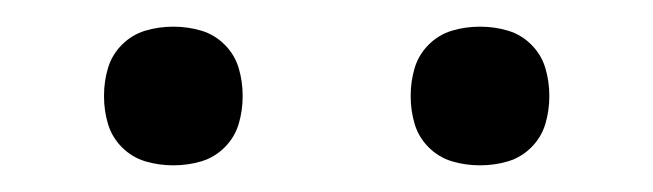

<svg xmlns="http://www.w3.org/2000/svg" viewBox="-20 -742 490 144"><path d="M340 -618Q329 -618 319 -621Q309 -624 301.5 -631.5Q294 -639 291 -649Q288 -659 288 -670Q288 -681 291 -691Q294 -701 301.5 -708.5Q309 -716 319 -719Q329 -722 340 -722Q351 -722 361 -719Q371 -716 378.5 -708.5Q386 -701 389 -691Q392 -681 392 -670Q392 -659 389 -649Q386 -639 378.5 -631.5Q371 -624 361 -621Q351 -618 340 -618ZM110 -618Q99 -618 89 -621Q79 -624 71.5 -631.5Q64 -639 61 -649Q58 -659 58 -670Q58 -681 61 -691Q64 -701 71.5 -708.5Q79 -716 89 -719Q99 -722 110 -722Q121 -722 131 -719Q141 -716 148.5 -708.5Q156 -701 159 -691Q162 -681 162 -670Q162 -659 159 -649Q156 -639 148.5 -631.5Q141 -624 131 -621Q121 -618 110 -618Z"/></svg>

Font: Iosevka Etoile Light
Style: Regular
Weight: 300
Designer: Belleve Invis
Foundry: Belleve Invis
Version: Version 25.0.1; ttfautohint (v1.8.4)